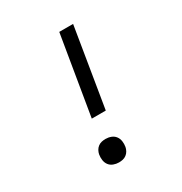

<svg xmlns="http://www.w3.org/2000/svg" viewBox="-173 -863 946 998"><g transform="rotate(-30 300.0 -363.5)"><path d="M329 -260H245L324 -735H407ZM254 8Q237 8 221.5 2Q206 -4 196.5 -16.5Q187 -29 184.5 -46Q182 -63 185 -80Q187 -91 193 -102Q199 -113 209 -120.5Q219 -128 230.5 -130.5Q242 -133 254 -133Q271 -133 286.5 -127Q302 -121 311.5 -108.5Q321 -96 323.5 -79Q326 -62 323 -45Q321 -34 315 -23Q309 -12 299 -4.5Q289 3 277.5 5.5Q266 8 254 8Z"/></g></svg>

Font: Iosevka Slab Extended Oblique
Style: Regular
Weight: 400
Width: 7
Italic angle: -9°
Monospace: yes
Designer: Belleve Invis
Foundry: Belleve Invis
Version: Version 11.1.0; ttfautohint (v1.8.3)